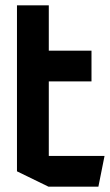

<svg xmlns="http://www.w3.org/2000/svg" viewBox="-20 -704 414 724"><path d="M44 -397V-684H164V-513L45 -397ZM45 -397 164 -513H325V-397ZM163 0 44 -58V-397H164V0ZM164 0V-116H374V-115L351 0Z"/></svg>

Font: Foldit Medium
Style: Regular
Weight: 500
Version: Version 1.003